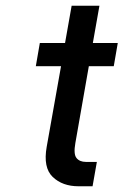

<svg xmlns="http://www.w3.org/2000/svg" viewBox="-20 -650 431 670"><path d="M318 -85 303 0H254Q198 0 164 -32.5Q130 -65 143 -138L193 -419H105L119 -500H207L230 -630H327L304 -500H391L377 -419H290L243 -151Q236 -112 247 -98.5Q258 -85 280 -85Z"/></svg>

Font: Overused Grotesk Medium
Style: Italic
Weight: 500
Italic angle: -10°
Version: Version 0.003